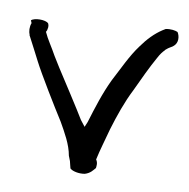

<svg xmlns="http://www.w3.org/2000/svg" viewBox="-81 -795 865 880"><g transform="rotate(10 352.0 -355.0)"><path d="M10 -634C3 -615 4 -595 11 -578V-575H12C30 -540 50 -503 68 -467C96 -412 181 -273 220 -212C246 -166 275 -117 284 -65L293 -42C296 -32 299 -15 302 -6L303 -9L305 -6C314 1 341 9 370 4C397 -4 407 -22 410 -24L416 -31C417 -42 420 -55 410 -70C420 -117 435 -165 449 -218C469 -284 492 -351 523 -412C550 -470 577 -528 604 -576C615 -597 624 -608 634 -618V-619C643 -627 650 -632 654 -634C658 -637 664 -639 668 -643C692 -661 687 -693 676 -710C666 -715 643 -719 620 -714L607 -706C573 -684 543 -653 516 -615C477 -563 449 -499 418 -441C386 -375 363 -301 342 -232C338 -224 336 -216 332 -208C326 -216 318 -226 310 -236C289 -272 193 -420 171 -454L140 -504C120 -541 96 -574 82 -606L86 -614C87 -624 92 -630 85 -646C71 -661 19 -660 5 -646Z"/></g></svg>

Font: Stray Cat
Style: BlkExt
Weight: 900
Version: Version 1.0